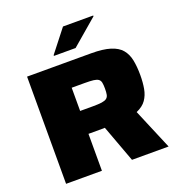

<svg xmlns="http://www.w3.org/2000/svg" viewBox="-156 -1028 1082 1158"><g transform="rotate(-20 385.0 -449.0)"><path d="M70 0V-688H482Q557 -688 603.5 -673.5Q650 -659 674 -630.5Q698 -602 706.5 -560Q715 -518 715 -463Q715 -416 708 -377Q701 -338 680.5 -308.5Q660 -279 618 -261L728 0H493L390 -279L450 -249Q435 -240 420.5 -238.5Q406 -237 395 -237H300V0ZM300 -384H381Q418 -384 439 -387Q460 -390 470.5 -398Q481 -406 484 -420.5Q487 -435 487 -460Q487 -484 484 -498.5Q481 -513 470.5 -520.5Q460 -528 439.5 -530.5Q419 -533 382 -533H300ZM265 -750V-755L377 -898H571V-893L404 -750Z"/></g></svg>

Font: Saira Expanded ExtraBold
Style: Regular
Weight: 800
Width: 7
Designer: Hector Gatti with collaboration of the Omnibus-Type team
Foundry: Omnibus-Type
Version: Version 1.101